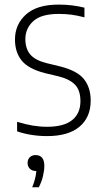

<svg xmlns="http://www.w3.org/2000/svg" viewBox="-20 -568 440 814"><path d="M179.5 9Q112.5 9 52.5 -11V-51.5Q89 -40.5 119.2 -35.5Q149.5 -30.5 180 -30.5Q250.5 -30.5 285.8 -58.8Q321 -87 321 -139Q321 -185 298.2 -208.8Q275.5 -232.5 227.5 -244.5L170.5 -258Q100.5 -276 72 -311.2Q43.5 -346.5 43.5 -400.5Q43.5 -464.5 90 -506.5Q136.5 -548.5 228.5 -548.5Q259 -548.5 285.5 -545.2Q312 -542 338 -535.5V-494.5Q307.5 -502.5 282.5 -505.8Q257.5 -509 229 -509Q154 -509 120.8 -478Q87.5 -447 87.5 -402.5Q87.5 -362 108.2 -337.2Q129 -312.5 177 -300.5L234.5 -286.5Q308 -268 336.2 -232.2Q364.5 -196.5 364.5 -141.5Q364.5 -71 317.2 -31Q270 9 179.5 9ZM116.5 226Q125 205 129 188.2Q133 171.5 134 157H132.5Q116.5 157 106.8 147.5Q97 138 97 122.5Q97 108 106.2 98.8Q115.5 89.5 130.5 89.5Q168 89.5 168 135.5Q168 154 162.2 178.5Q156.5 203 144.5 226Z"/></svg>

Font: Encode Sans Semi Condensed ExtraLight
Style: Regular
Weight: 200
Width: 4
Designer: Multiple Designers
Foundry: Impallari Type
Version: Version 3.000; ttfautohint (v1.8.3) -l 8 -r 50 -G 200 -x 14 